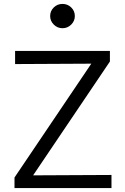

<svg xmlns="http://www.w3.org/2000/svg" viewBox="-20 -960 640 980"><path d="M54 0V-54L446 -635L57 -633V-700H541V-646L149 -65L549 -67V0ZM299 -816Q273 -816 254.5 -834.5Q236 -853 236 -878Q236 -904 254.5 -922Q273 -940 299 -940Q325 -940 343.5 -922Q362 -904 362 -878Q362 -853 343.5 -834.5Q325 -816 299 -816Z"/></svg>

Font: Red Hat Mono
Style: Regular
Weight: 400
Designer: Pentagram, MCKL
Foundry: Pentagram, MCKL
Version: Version 1.023